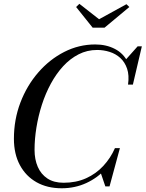

<svg xmlns="http://www.w3.org/2000/svg" viewBox="-20 -998 780 1028"><path d="M310 10Q233 10 175.8 -22.2Q118.5 -54.5 86.5 -114Q54.5 -173.5 54.5 -255Q54.5 -357.5 89.2 -448.8Q124 -540 184.8 -610Q245.5 -680 324 -720Q402.5 -760 490 -760Q549 -760 595.2 -736Q641.5 -712 665 -664.2Q688.5 -616.5 679.5 -545H665.5Q672.5 -595 660.5 -630.2Q648.5 -665.5 624 -687.8Q599.5 -710 567 -720.2Q534.5 -730.5 500 -730.5Q446.5 -730.5 401 -707.2Q355.5 -684 318.2 -643.5Q281 -603 252.2 -550Q223.5 -497 204.2 -437Q185 -377 175 -315.2Q165 -253.5 165 -195.5Q165 -144.5 182.2 -104.8Q199.5 -65 234 -42.2Q268.5 -19.5 320.5 -19.5Q387.5 -19.5 440.8 -43.5Q494 -67.5 533 -109.5Q572 -151.5 595.5 -205H610.5Q590.5 -143.5 546.8 -94.8Q503 -46 442.2 -18Q381.5 10 310 10ZM544 0 520 -70.5Q535.5 -89.5 552.5 -109.2Q569.5 -129 581.5 -152L595.5 -205H622L566.5 0ZM665.5 -545 674.5 -594.5Q671.5 -616 667 -634.8Q662.5 -653.5 651.5 -676.5L717 -750H739.5L691.5 -545ZM476 -850 387.5 -960.5 405 -977.5 510.5 -895 657 -975.5 672.5 -960.5 540 -850Z"/></svg>

Font: Bodoni Moda 9pt
Style: Italic
Weight: 400
Italic angle: -13°
Designer: Owen Earl
Foundry: indestructible type
Version: Version 2.005